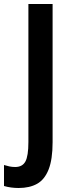

<svg xmlns="http://www.w3.org/2000/svg" viewBox="-75 -734 348 960"><path d="M18 206Q-1 206 -19.5 203.5Q-38 201 -55 196V91Q-42 95 -28.5 98Q-15 101 1 101Q37 101 52 73.5Q67 46 67 -24V-714H188V-23Q188 63 168 113.5Q148 164 110.5 185Q73 206 18 206Z"/></svg>

Font: Noto Sans Bengali ExtraCondensed SemiBold
Style: Regular
Weight: 600
Width: 2
Designer: Joana Ranito - Universal Thirst; Jelle Bosma - Monotype Design Team
Foundry: Universal Thirst ehf.
Version: Version 3.000; ttfautohint (v1.8.4.7-5d5b)